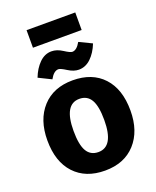

<svg xmlns="http://www.w3.org/2000/svg" viewBox="-168 -1015 920 1130"><g transform="rotate(-20 292.0 -450.5)"><path d="M444 -808H139V-918H444ZM350 -594Q318 -594 283.5 -616Q249 -638 236 -638Q207 -638 183 -594L104 -633Q124 -685 157.5 -718Q191 -751 233 -751Q267 -751 301.5 -728.5Q336 -706 349 -706Q377 -706 401 -749L480 -711Q459 -658 425.5 -626Q392 -594 350 -594ZM292 -548Q414 -548 483 -473.5Q552 -399 552 -265Q552 -136 482.5 -59.5Q413 17 292 17Q171 17 101.5 -57.5Q32 -132 32 -266Q32 -395 101.5 -471.5Q171 -548 292 -548ZM292 -432Q196 -432 196 -266Q196 -179 219.5 -139Q243 -99 292 -99Q388 -99 388 -265Q388 -352 364.5 -392Q341 -432 292 -432Z"/></g></svg>

Font: FiraGO
Style: Bold
Weight: 700
Designer: bBox Type
Foundry: bBox Type GmbH
Version: Version 1.001;PS 001.001;hotconv 1.0.88;makeotf.lib2.5.64775